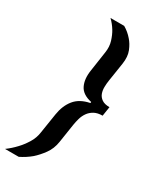

<svg xmlns="http://www.w3.org/2000/svg" viewBox="-285 -812 854 1032"><g transform="rotate(30 141.5 -296.5)"><path d="M-62 150Q-32 128 -6 100Q16 77 36 45Q56 13 61 -25L80 -146Q89 -204 120 -242.5Q151 -281 212 -293L213 -300Q156 -312 137 -350.5Q118 -389 127 -446L145 -568Q151 -606 141 -638Q131 -670 117 -693Q100 -721 77 -743H162Q193 -725 216 -698Q236 -676 249.5 -642.5Q263 -609 256 -563L238 -447Q235 -428 234.5 -406.5Q234 -385 240.5 -367Q247 -349 264 -337Q281 -325 312 -325L303 -267Q272 -267 251.5 -255.5Q231 -244 218.5 -226Q206 -208 200 -186.5Q194 -165 191 -146L173 -29Q166 16 141.5 49.5Q117 83 91 106Q60 132 23 150Z"/></g></svg>

Font: Azeri Sans SemiBold
Style: Italic
Weight: 600
Designer: Hector Gatti & Omnibus-Type (original fonts) / Cristiano Sobral (main changes and remastering)
Foundry: Omnibus-Type
Version: Version 0.07;August 21, 2020;FontCreator 13.0.0.2681 64-bit;